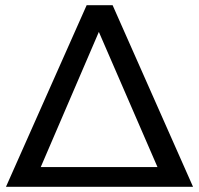

<svg xmlns="http://www.w3.org/2000/svg" viewBox="-20 -720 766 740"><path d="M414 -700 724 0H3L314 -700ZM137 -76H587L361 -597Z"/></svg>

Font: Montserrat
Style: Regular
Weight: 400
Designer: Julieta Ulanovsky
Foundry: Julieta Ulanovsky
Version: Version 6.001